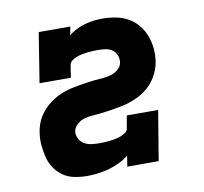

<svg xmlns="http://www.w3.org/2000/svg" viewBox="-66 -609 732 688"><g transform="rotate(-10 300.0 -265.0)"><path d="M198 8Q175 8 152 3.5Q129 -1 111 -13.5Q93 -26 80.5 -44.5Q68 -63 62.5 -85Q57 -107 55 -130Q53 -153 57 -177Q59 -191 64 -205Q69 -219 77 -232Q85 -245 95.5 -256Q106 -267 118 -276Q130 -285 143.5 -292Q157 -299 171 -304Q185 -309 199.5 -312Q214 -315 228.5 -317.5Q243 -320 257 -322Q271 -324 285.5 -325.5Q300 -327 314.5 -328Q329 -329 343 -333Q357 -337 369.5 -347.5Q382 -358 384 -372Q386 -386 381 -398.5Q376 -411 365.5 -418.5Q355 -426 341 -428Q327 -430 314 -430Q304 -430 294.5 -429.5Q285 -429 275.5 -428Q266 -427 256 -425Q246 -423 236.5 -419.5Q227 -416 218.5 -410Q210 -404 208 -394L201 -349H87L116 -530H231L225 -499Q238 -510 253.5 -517.5Q269 -525 284.5 -529.5Q300 -534 316 -536Q332 -538 348 -538Q373 -538 397 -533.5Q421 -529 441.5 -517.5Q462 -506 477 -488Q492 -470 500.5 -448Q509 -426 511.5 -401.5Q514 -377 510 -352Q508 -338 502.5 -324Q497 -310 489.5 -297.5Q482 -285 471.5 -273.5Q461 -262 448.5 -253Q436 -244 422.5 -237.5Q409 -231 395 -226Q381 -221 366.5 -218Q352 -215 338 -212.5Q324 -210 310 -208Q296 -206 281.5 -204.5Q267 -203 253 -202Q239 -201 224.5 -197Q210 -193 198 -182.5Q186 -172 183 -158Q181 -144 187.5 -131Q194 -118 205.5 -111Q217 -104 231.5 -102Q246 -100 261 -100Q271 -100 280.5 -100.5Q290 -101 299.5 -102Q309 -103 319 -105Q329 -107 338.5 -110.5Q348 -114 357 -120Q366 -126 367 -136L375 -181H489L459 0H345L351 -39Q335 -26 316 -17Q297 -8 277 -2.5Q257 3 237.5 5.5Q218 8 198 8Z"/></g></svg>

Font: Iosevka Slab XBdExObl
Style: Regular
Weight: 800
Width: 7
Italic angle: -9°
Monospace: yes
Designer: Belleve Invis
Foundry: Belleve Invis
Version: Version 11.1.0; ttfautohint (v1.8.3)